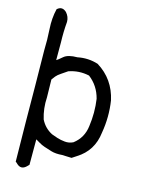

<svg xmlns="http://www.w3.org/2000/svg" viewBox="-129 -835 758 1024"><g transform="rotate(15 250.0 -323.5)"><path d="M55.7 -750Q81.1 -773.4 107.4 -749Q127 -727.5 127 -699.2Q122.1 -642.6 124 -585Q124 -535.2 124 -487.3Q132.8 -492.2 155.3 -511.7Q177.7 -531.2 229.5 -531.2Q287.1 -543 342.8 -525.4Q437.5 -466.8 461.9 -355.5Q475.6 -266.6 460 -176.8Q448.2 -74.2 363.3 -21.5Q350.6 -12.7 337.9 -4.9Q311.5 -5.9 285.2 -6.8Q250 -3.9 225.6 -11.2Q201.2 -18.6 184.1 -24.4Q167 -30.3 154.3 -38.1Q141.6 -45.9 130.9 -51.8V18.6V88.9Q124 95.7 119.1 100.6Q92.8 125 67.4 101.6Q62.5 95.7 55.7 91.8Q53.7 -21.5 52.7 -132.8Q51.8 -328.1 48.8 -521.5Q50.8 -578.1 46.9 -638.2Q43 -698.2 55.7 -750ZM314.5 -453.1Q256.8 -465.8 201.2 -446.3Q184.6 -434.6 167.5 -423.3Q150.4 -412.1 141.1 -400.9Q131.8 -389.6 126 -380.9Q127 -332 127.9 -283.2Q124 -220.7 141.6 -164.1Q163.1 -121.1 205.1 -99.6Q219.7 -93.8 238.3 -87.9Q256.8 -82 280.3 -79.6Q303.7 -77.1 326.2 -87.9Q377.9 -127 385.7 -193.4Q396.5 -269.5 385.7 -343.8Q368.2 -412.1 314.5 -453.1Z"/></g></svg>

Font: NaikaiFont
Style: Regular-Lite
Weight: 400
Version: Version 1.67